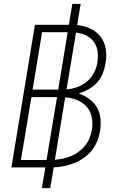

<svg xmlns="http://www.w3.org/2000/svg" viewBox="-20 -863 640 990"><path d="M196 107 214 0H39L160 -735H335L353 -843H396L378 -734Q415 -730 447 -715Q479 -700 499.5 -672.5Q520 -645 525.5 -609Q531 -573 524 -536Q520 -510 510 -484.5Q500 -459 481 -438Q462 -417 437 -403Q412 -389 387 -381Q415 -371 440 -353Q465 -335 480 -309Q495 -283 498 -251Q501 -219 496 -187Q491 -160 481 -134.5Q471 -109 453 -87Q435 -65 411.5 -48.5Q388 -32 362.5 -22Q337 -12 310 -6.5Q283 -1 257 0L239 107ZM280 -401 329 -697H197L148 -401ZM323 -402Q351 -404 378.5 -414Q406 -424 428.5 -443Q451 -462 464.5 -488Q478 -514 482 -541Q487 -570 483 -598Q479 -626 464 -647Q449 -668 424.5 -680Q400 -692 372 -695ZM220 -38 274 -362H142L88 -38ZM263 -39Q285 -41 306 -45.5Q327 -50 348 -59Q369 -68 387 -81.5Q405 -95 419.5 -113Q434 -131 442 -151.5Q450 -172 454 -193Q459 -226 453.5 -257.5Q448 -289 427.5 -312Q407 -335 378 -347Q349 -359 316 -361Z"/></svg>

Font: Iosevka Aile Extralight
Style: Italic
Weight: 200
Italic angle: -9°
Designer: Belleve Invis
Foundry: Belleve Invis
Version: Version 31.1.0; ttfautohint (v1.8.4)